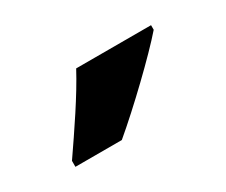

<svg xmlns="http://www.w3.org/2000/svg" viewBox="-45 -867 426 362"><g transform="rotate(-30 168.5 -686.0)"><path d="M297 -756V-766H134C110 -721 73 -667 40 -619V-606H141C190 -647 265 -719 297 -756Z"/></g></svg>

Font: Noto Sans Bengali Condensed
Style: Bold
Weight: 700
Width: 3
Designer: Joana Ranito - Universal Thirst; Jelle Bosma - Monotype Design Team
Foundry: Universal Thirst ehf.
Version: Version 3.000